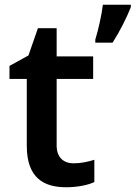

<svg xmlns="http://www.w3.org/2000/svg" viewBox="-20 -780 572 810"><path d="M532 -750V-760H414C409 -717 394 -651 382 -613V-600H455C487 -650 516 -709 532 -750ZM291 -91C249 -91 219 -115 219 -166V-447H373V-542H219V-661H140L100 -546L20 -502V-447H93V-165C93 -28 166 10 259 10C306 10 351 1 378 -12V-106C353 -98 322 -91 291 -91Z"/></svg>

Font: Noto Sans Myanmar SemiBold
Style: Regular
Weight: 600
Designer: Monotype Design Team
Foundry: Monotype Imaging Inc.
Version: Version 2.107